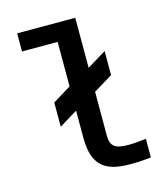

<svg xmlns="http://www.w3.org/2000/svg" viewBox="-113 -827 826 942"><g transform="rotate(-15 300.0 -356.0)"><path d="M243 -160V-297L150 -240V-363L243 -420V-646H62V-738H357V-484L454 -543V-421L357 -362V-140Q357 -112 365.8 -96.5Q374.5 -81 394.2 -74.5Q414 -68 449 -68Q487.5 -68 538 -75V20L521.5 21.5Q490 24.5 476.2 25.2Q462.5 26 430 26Q362.5 26 321.8 7.2Q281 -11.5 262 -52.2Q243 -93 243 -160Z"/></g></svg>

Font: JuliaMono
Style: Bold
Weight: 700
Monospace: yes
Designer: cormullion
Foundry: corm
Version: Version 0.055; ttfautohint (v1.8.4)